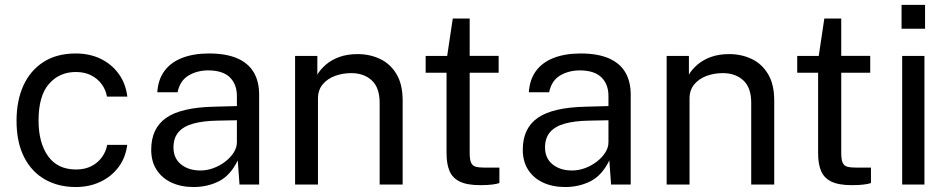

<svg xmlns="http://www.w3.org/2000/svg" viewBox="-20 -742 3816 772"><path d="M284.5 10Q214.5 10 160.8 -20.5Q107 -51 76.8 -110.5Q46.5 -170 46.5 -256.5Q46.5 -337.5 74.2 -398.2Q102 -459 155.2 -493Q208.5 -527 284.5 -527Q340 -527 384.2 -505.8Q428.5 -484.5 457 -445.5Q485.5 -406.5 492 -353.5H410Q405.5 -380.5 389.2 -403Q373 -425.5 346.8 -439Q320.5 -452.5 285 -452.5Q218.5 -452.5 176.8 -404.5Q135 -356.5 135 -257.5Q135 -168 173.2 -114.2Q211.5 -60.5 286 -60.5Q321.5 -60.5 348 -74.2Q374.5 -88 390.5 -110.8Q406.5 -133.5 411 -159.5H491.5Q485 -107.5 456.2 -69.5Q427.5 -31.5 383.2 -10.8Q339 10 284.5 10Z M758.5 10Q708 10 669.8 -7.8Q631.5 -25.5 609.8 -59Q588 -92.5 588 -140Q588 -226 648 -268Q708 -310 840.5 -313L932.5 -315.5V-356Q932.5 -403.5 904 -431.2Q875.5 -459 816 -459Q771.5 -458.5 737.5 -438Q703.5 -417.5 694 -371H612.5Q615.5 -421.5 640.8 -456.2Q666 -491 712 -509Q758 -527 820.5 -527Q888 -527 932.8 -508Q977.5 -489 999.8 -452Q1022 -415 1022 -361V0H943L936 -97Q906.5 -36.5 860.2 -13.2Q814 10 758.5 10ZM786 -56.5Q812.5 -56.5 838.2 -66Q864 -75.5 885.2 -91.8Q906.5 -108 919.5 -128.2Q932.5 -148.5 932.5 -170V-258.5L856 -257Q796.5 -256 757 -245Q717.5 -234 697.5 -210.5Q677.5 -187 677.5 -149Q677.5 -105.5 708 -81Q738.5 -56.5 786 -56.5Z M1166.5 0V-517H1256V-442Q1268.5 -463.5 1290.8 -482.5Q1313 -501.5 1344.8 -513Q1376.5 -524.5 1418 -524.5Q1467 -524.5 1508.2 -505Q1549.5 -485.5 1574.2 -444.2Q1599 -403 1599 -338V0H1506.5V-329Q1506.5 -389.5 1474.8 -418.8Q1443 -448 1392.5 -448Q1357.5 -448 1327 -436.8Q1296.5 -425.5 1277.5 -402.8Q1258.5 -380 1258.5 -345.5V0Z M1911.5 2.5Q1858 2.5 1828.5 -12Q1799 -26.5 1787.2 -55Q1775.5 -83.5 1775.5 -125V-449.5H1691.5V-517H1778L1800.5 -667.5H1868.5V-517.5H1985V-449.5H1868.5V-128Q1868.5 -100.5 1874.2 -87.8Q1880 -75 1893.5 -71.5Q1907 -68 1931.5 -68H1988V-6Q1978.5 -2.5 1959.2 0Q1940 2.5 1911.5 2.5Z M2252.5 10Q2202 10 2163.8 -7.8Q2125.5 -25.5 2103.8 -59Q2082 -92.5 2082 -140Q2082 -226 2142 -268Q2202 -310 2334.5 -313L2426.5 -315.5V-356Q2426.5 -403.5 2398 -431.2Q2369.5 -459 2310 -459Q2265.5 -458.5 2231.5 -438Q2197.5 -417.5 2188 -371H2106.5Q2109.5 -421.5 2134.8 -456.2Q2160 -491 2206 -509Q2252 -527 2314.5 -527Q2382 -527 2426.8 -508Q2471.5 -489 2493.8 -452Q2516 -415 2516 -361V0H2437L2430 -97Q2400.5 -36.5 2354.2 -13.2Q2308 10 2252.5 10ZM2280 -56.5Q2306.5 -56.5 2332.2 -66Q2358 -75.5 2379.2 -91.8Q2400.5 -108 2413.5 -128.2Q2426.5 -148.5 2426.5 -170V-258.5L2350 -257Q2290.5 -256 2251 -245Q2211.5 -234 2191.5 -210.5Q2171.5 -187 2171.5 -149Q2171.5 -105.5 2202 -81Q2232.5 -56.5 2280 -56.5Z M2660.5 0V-517H2750V-442Q2762.5 -463.5 2784.8 -482.5Q2807 -501.5 2838.8 -513Q2870.5 -524.5 2912 -524.5Q2961 -524.5 3002.2 -505Q3043.5 -485.5 3068.2 -444.2Q3093 -403 3093 -338V0H3000.5V-329Q3000.5 -389.5 2968.8 -418.8Q2937 -448 2886.5 -448Q2851.5 -448 2821 -436.8Q2790.5 -425.5 2771.5 -402.8Q2752.5 -380 2752.5 -345.5V0Z M3405.5 2.5Q3352 2.5 3322.5 -12Q3293 -26.5 3281.2 -55Q3269.5 -83.5 3269.5 -125V-449.5H3185.5V-517H3272L3294.5 -667.5H3362.5V-517.5H3479V-449.5H3362.5V-128Q3362.5 -100.5 3368.2 -87.8Q3374 -75 3387.5 -71.5Q3401 -68 3425.5 -68H3482V-6Q3472.5 -2.5 3453.2 0Q3434 2.5 3405.5 2.5Z M3607.5 0V-517H3697V0ZM3605 -626.5V-722.5H3699.5V-626.5Z"/></svg>

Font: Public Sans Thin
Style: Regular
Weight: 400
Version: Version 2.001